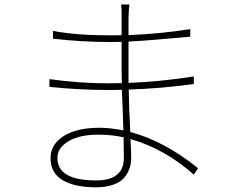

<svg xmlns="http://www.w3.org/2000/svg" viewBox="-20 -796 1040 844"><path d="M524.4 -101.6Q524.4 -112.3 523.9 -143.1Q523.4 -173.8 523.4 -192.4Q470.7 -204.1 414.1 -204.1Q328.1 -204.1 280.3 -174.8Q232.4 -145.5 232.4 -101.6Q232.4 -2.9 402.3 -2.9Q524.4 -2.9 524.4 -101.6ZM850.6 -56.6 832 -28.3Q703.1 -142.6 553.7 -184.6Q556.6 -128.9 556.6 -101.6Q556.6 -79.1 550.3 -58.6Q543.9 -38.1 528.3 -17.6Q512.7 2.9 480 15.1Q447.3 27.3 402.3 27.3Q305.7 27.3 253.9 -4.9Q202.1 -37.1 202.1 -100.6Q202.1 -161.1 259.8 -197.8Q317.4 -234.4 417 -234.4Q463.9 -234.4 522.5 -222.7Q521.5 -256.8 519 -321.8Q516.6 -386.7 515.6 -401.4Q496.1 -400.4 456.1 -400.4Q330.1 -400.4 197.3 -414.1V-448.2Q329.1 -429.7 456.1 -429.7Q494.1 -429.7 515.6 -430.7Q514.6 -448.2 514.6 -476.6V-612.3Q498 -611.3 462.9 -611.3Q338.9 -611.3 212.9 -626V-660.2Q315.4 -640.6 461.9 -640.6Q497.1 -640.6 514.6 -641.6V-724.6Q514.6 -760.7 512.7 -776.4H548.8Q545.9 -756.8 544.9 -713.9V-641.6Q687.5 -647.5 816.4 -668V-634.8Q628.9 -617.2 544.9 -613.3V-476.6V-431.6Q680.7 -436.5 832 -460V-426.8Q692.4 -407.2 545.9 -402.3Q546.9 -319.3 552.7 -215.8Q701.2 -176.8 850.6 -56.6Z"/></svg>

Font: Gen Shin Gothic ExtraLight
Style: Regular
Weight: 100
Designer: [Source Han Sans]
Ryoko NISHIZUKA  (kana & ideographs); Paul D. Hunt (Latin, Greek & Cyrillic); Wenlong ZHANG  (bopomofo
Version: Version 1.002.20150607